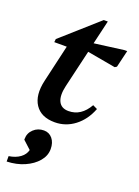

<svg xmlns="http://www.w3.org/2000/svg" viewBox="-171 -688 775 1070"><g transform="rotate(20 216.5 -153.0)"><path d="M188 13Q107 13 71.5 -40.5Q36 -94 57 -185L108 -406H34L36 -425L251 -616H275L242 -475L417 -498H433L409 -397L398 -390L230 -420L178 -198Q164 -138 180 -105Q196 -72 239 -72Q314 -72 358 -150L385 -137Q358 -67 305.5 -27Q253 13 188 13ZM12 310V278Q52 272 78 253Q104 234 111 206L63 162V157Q63 123 88 99.5Q113 76 149 76Q180 76 199.5 99.5Q219 123 219 161Q219 201 191 234Q163 267 116.5 287.5Q70 308 12 310Z"/></g></svg>

Font: Platypi Medium
Style: Italic
Weight: 500
Italic angle: -13°
Designer: David Sargent
Foundry: Bolt Cutter Type
Version: Version 1.200; ttfautohint (v1.8.4.7-5d5b)